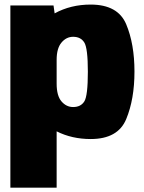

<svg xmlns="http://www.w3.org/2000/svg" viewBox="-20 -620 646 861"><path d="M26.5 221.5V-595.5H220L225 -560Q297 -599.5 386.5 -599.5Q509 -599.5 546 -511Q583 -422.5 583 -299Q583 -175.5 546 -86Q509 3.5 386.5 3.5Q302.5 3.5 234 -31V221.5ZM234 -245Q234 -190.5 255.8 -165.2Q277.5 -140 308 -140Q342 -140 358 -165Q374 -190 374 -298.5Q374 -404 358 -429.5Q342 -455 308 -455Q277.5 -455 255.8 -429.2Q234 -403.5 234 -351.5Z"/></svg>

Font: Anybody Black
Style: Regular
Weight: 900
Designer: Tyler Finck
Foundry: Etcetera Type Company
Version: Version 1.010; ttfautohint (v1.8.3) -l 8 -r 50 -G 200 -x 14 